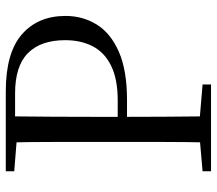

<svg xmlns="http://www.w3.org/2000/svg" viewBox="-64 -704 768 681"><g transform="rotate(-90 320.5 -364.0)"><path d="M53 0V-30L191 -42H218L361 -30V0ZM155 0Q157 -84 157 -168Q157 -252 157 -337V-391Q157 -476 157 -560.5Q157 -645 155 -728H248Q247 -645 246.5 -560.5Q246 -476 246 -391V-321Q246 -247 246.5 -165.5Q247 -84 248 0ZM202 -298V-331H304Q380 -331 427.5 -354.5Q475 -378 496.5 -420Q518 -462 518 -517Q518 -604 472 -649.5Q426 -695 329 -695H202V-728H336Q473 -728 538.5 -671Q604 -614 604 -516Q604 -455 573.5 -405.5Q543 -356 477 -327Q411 -298 306 -298ZM53 -698V-728H202V-687H191Z"/></g></svg>

Font: Noto Serif JP
Style: Regular
Weight: 400
Designer: Ryoko NISHIZUKA  (kana & ideographs); Frank Grießhammer (Latin, Greek & Cyrillic); Wenlong ZHANG  (bopomofo); Sandoll Co
Foundry: Adobe
Version: Version 2.003-H1;hotconv 1.1.1;makeotfexe 2.6.0